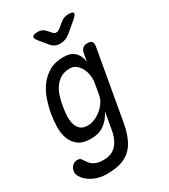

<svg xmlns="http://www.w3.org/2000/svg" viewBox="-253 -896 1095 1247"><g transform="rotate(-30 295.0 -272.5)"><path d="M361 -120Q346 -90 328.5 -69.5Q311 -49 290 -35.5Q269 -22 245 -16Q221 -10 195 -10Q135 -10 102 -35Q69 -60 54.5 -99Q40 -138 41 -186.5Q42 -235 50 -281Q58 -328 74.5 -377Q91 -426 120.5 -467Q150 -508 194.5 -534Q239 -560 302 -560Q357 -560 386 -532Q415 -504 420 -456L431 -515Q435 -538 448 -549Q461 -560 484 -560Q507 -560 516 -549Q525 -538 521 -515L430 0Q419 64 399.5 109.5Q380 155 349.5 184Q319 213 275 226.5Q231 240 170 240Q136 240 108.5 232.5Q81 225 59.5 213Q38 201 22.5 185.5Q7 170 -2 154Q-7 145 -9 134.5Q-11 124 -9 115Q-8 105 -3 95.5Q2 86 9 79Q16 72 26 68Q36 64 48 64Q59 64 66.5 68.5Q74 73 79 82Q87 95 96 107.5Q105 120 118.5 129.5Q132 139 151 144.5Q170 150 198 150Q224 150 246.5 142.5Q269 135 287.5 117.5Q306 100 319.5 71.5Q333 43 340 0ZM219 -95Q246 -95 273 -106.5Q300 -118 322.5 -137Q345 -156 360.5 -179Q376 -202 380 -226L396 -316Q400 -340 396 -368Q392 -396 380 -419.5Q368 -443 348.5 -459Q329 -475 302 -475Q259 -475 230.5 -457Q202 -439 184 -411.5Q166 -384 156 -351Q146 -318 141 -287Q135 -255 133 -221Q131 -187 138 -159Q145 -131 164 -113Q183 -95 219 -95ZM241 -785Q258 -785 271 -779Q284 -773 294 -762L318 -735Q329 -721 344 -721Q359 -721 376 -735L407 -761Q421 -773 436.5 -779Q452 -785 469 -785Q503 -785 506.5 -773Q510 -761 481 -737L408 -675Q390 -660 371 -652.5Q352 -645 331 -645Q310 -645 293.5 -652.5Q277 -660 265 -675L213 -738Q194 -761 201 -773Q208 -785 241 -785Z"/></g></svg>

Font: Maple Mono Normal NL
Style: Italic
Weight: 400
Italic angle: -10°
Monospace: yes
Designer: subframe7536
Version: Version 7.000